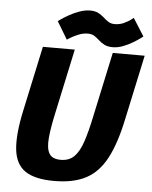

<svg xmlns="http://www.w3.org/2000/svg" viewBox="-59 -921 776 977"><g transform="rotate(5 329.0 -432.0)"><path d="M587 -336Q561 -212 521 -136Q481 -60 417 -26Q353 8 254 8Q155 8 105.5 -26Q56 -60 48 -136Q40 -212 67 -336L138 -667H301L230 -336Q213 -259 208.5 -206.5Q204 -154 219.5 -128Q235 -102 278 -102Q321 -102 347 -128Q373 -154 390.5 -206.5Q408 -259 424 -336L495 -667H658ZM202 -804Q202 -804 217 -814.5Q232 -825 256 -838.5Q280 -852 308 -862Q336 -872 362 -872Q387 -872 403.5 -863.5Q420 -855 432.5 -843.5Q445 -832 458.5 -823Q472 -814 492 -814Q517 -814 538.5 -824Q560 -834 573 -844Q586 -854 586 -854L643 -764Q643 -764 629 -753.5Q615 -743 592.5 -729.5Q570 -716 543.5 -706Q517 -696 492 -696Q466 -696 449.5 -704.5Q433 -713 420.5 -724.5Q408 -736 394.5 -745Q381 -754 361 -754Q336 -754 312 -744Q288 -734 272 -724Q256 -714 256 -714Z"/></g></svg>

Font: Epunda Sans ExtraBold
Style: Italic
Weight: 800
Italic angle: -12.0243°
Designer: Simon Atzbach
Foundry: typofactur
Version: Version 2.204; ttfautohint (v1.8.4.7-5d5b)